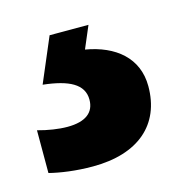

<svg xmlns="http://www.w3.org/2000/svg" viewBox="-59 -47 311 334"><g transform="rotate(-15 96.5 120.0)"><path d="M200 130C200 79 163 49 110 40L127 0H57L23 80C69 85 95 98 95 126C95 149 79 162 46 162C30 162 11 159 -7 154V231C13 236 40 240 71 240C153 240 200 199 200 130Z"/></g></svg>

Font: Noto Sans Lao UI Cond
Style: Bold
Weight: 700
Width: 3
Designer: Monotype Design Team
Foundry: Monotype Imaging Inc.
Version: Version 2.000